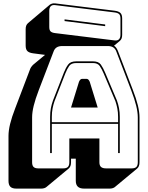

<svg xmlns="http://www.w3.org/2000/svg" viewBox="-20 -991 870 1130"><path d="M655 -753Q672 -751 680.5 -760Q689 -769 689 -786V-882Q689 -901 680.5 -908.5Q672 -916 653 -918L304 -961Q287 -963 278.5 -954Q270 -945 270 -928V-832Q270 -813 278.5 -805.5Q287 -798 306 -796ZM360 -867V-877L599 -847V-837ZM285 -303V-272H675V-303Q675 -330 670.5 -353Q666 -376 659 -396L590 -559Q579 -585 567 -602.5Q555 -620 527 -620H429Q399 -620 387 -602.5Q375 -585 365 -560L301 -396Q294 -376 289.5 -353Q285 -330 285 -303ZM445 -510Q449 -519 453.5 -523Q458 -527 464 -527H489Q495 -527 499.5 -523Q504 -519 508 -510L555 -358H398ZM675 -90V-262H285V-90H275V-303Q275 -331 279.5 -354.5Q284 -378 292 -400L356 -564Q367 -592 381 -611Q395 -630 429 -630H527Q560 -630 573.5 -611Q587 -592 599 -563L668 -400Q676 -378 680.5 -354.5Q685 -331 685 -303V-90ZM388 -36V-176H565V-36Q565 -17 574.5 -8.5Q584 0 604 0H755Q774 0 782.5 -8.5Q791 -17 791 -36V-300Q791 -330 781.5 -369Q772 -408 752 -460L665 -687Q659 -704 646.5 -712Q634 -720 615 -720H346Q326 -720 313.5 -712Q301 -704 295 -687L208 -460Q188 -408 178.5 -369Q169 -330 169 -300V-36Q169 -17 177.5 -8.5Q186 0 205 0H352Q371 0 379.5 -8.5Q388 -17 388 -36ZM254 109Q250 113 241.5 116Q233 119 223 119H76Q52 119 41 108Q30 97 30 73V-191Q30 -222 39.5 -261.5Q49 -301 70 -355L156 -581Q159 -590 163.5 -596.5Q168 -603 173 -608L174 -609L245 -668L176 -677Q152 -680 141.5 -690Q131 -700 131 -723V-819Q131 -832 134.5 -840.5Q138 -849 145 -855L274 -964Q280 -968 287.5 -970Q295 -972 305 -971L654 -928Q678 -925 688.5 -915Q699 -905 699 -882V-786Q699 -773 695.5 -764.5Q692 -756 685 -750L651 -722Q659 -717 664.5 -709Q670 -701 674 -691L761 -464Q782 -410 791.5 -370.5Q801 -331 801 -300V-36Q801 -23 797.5 -14Q794 -5 787 1L657 109Q653 113 644.5 116Q636 119 626 119H475Q450 119 438 107.5Q426 96 426 73V-57H398V-36Q398 -23 394.5 -14Q391 -5 384 1Z"/></svg>

Font: Bungee Shade
Style: Regular
Weight: 400
Designer: David Jonathan Ross
Foundry: David Jonathan Ross
Version: Version 1.001;PS 1.0;hotconv 1.0.72;makeotf.lib2.5.5900